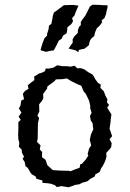

<svg xmlns="http://www.w3.org/2000/svg" viewBox="-20 -785 550 815"><path d="M271 10 241 5 221 9 213 1 196 -5 183 -7 160 -9V-19L135 -26L131 -36L115 -45L109 -53L98 -72L88 -80L85 -97L76 -111L82 -120L73 -137L72 -150L60 -162L62 -179L58 -193L57 -212L58 -239V-267L68 -276L59 -290L71 -307L60 -325L67 -337L70 -358L82 -364L77 -387L86 -399L101 -408L98 -423L111 -434L126 -445L125 -460L146 -473L157 -476L171 -483L174 -494H188L207 -498L223 -508L245 -504H266L279 -502L297 -506L308 -495L322 -496L339 -490L354 -479L372 -469L378 -461L385 -448L396 -433L408 -426L406 -412L421 -397L427 -380L436 -363L434 -350L443 -340L435 -328L445 -312L453 -299L450 -278L449 -265L445 -239L456 -207L445 -194L454 -177L452 -161L447 -153L431 -136L432 -119L428 -106L424 -96L416 -80L410 -72L403 -55L385 -45L382 -36L362 -25L352 -16L339 -12L328 -9L318 -3L298 0L289 4ZM279 -58 296 -65 318 -73 321 -88 328 -90 344 -108 355 -125 352 -131 358 -154 367 -168 361 -191 366 -214 376 -236 373 -261 365 -275 362 -293 369 -306 363 -325V-337L358 -358L344 -387L335 -397L325 -421L308 -428L280 -442L264 -452L245 -449L217 -448L212 -441L181 -418L180 -409L163 -386L164 -369L159 -358L146 -342L147 -312L139 -294L146 -284L141 -262L140 -196L137 -183L152 -168L149 -150L159 -140L158 -118L173 -107L181 -84L204 -63L232 -61L275 -60ZM312 -563 302 -571 271 -579 289 -605 288 -617 295 -630 310 -645 311 -659 317 -673 323 -678V-692L331 -704L343 -720L362 -758L373 -765L405 -764L416 -763H425L437 -762L436 -752L433 -740L430 -725L427 -718L424 -709L411 -698L414 -691L403 -676L391 -665L384 -649L380 -632L369 -623L362 -613L359 -602L357 -593L351 -588L338 -578L327 -576L315 -573ZM175 -565 152 -572 156 -587 161 -603 169 -623 180 -634V-642L186 -660L188 -676L198 -684L202 -703L204 -717L209 -732L222 -741L231 -748L241 -755L251 -763L284 -764H291L313 -761L309 -752L305 -742L301 -733L296 -719L286 -708L290 -695L283 -683L265 -668L266 -663L263 -644L248 -634L241 -620L230 -613L218 -589L208 -571L192 -569Z"/></svg>

Font: Winky Rough Light
Style: Regular
Weight: 300
Designer: Simon Atzbach
Foundry: typofactur
Version: Version 1.206; ttfautohint (v1.8.4.7-5d5b)